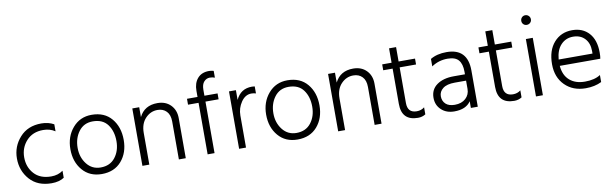

<svg xmlns="http://www.w3.org/2000/svg" viewBox="-46 -1185 5337 1670"><g transform="rotate(-10 2622.5 -350.0)"><path d="M417 -17Q374 12 306 12Q183 12 114 -65.5Q45 -143 45 -252Q45 -358 115.5 -437Q186 -516 306 -516Q368 -516 417 -489V-427Q372 -457 312 -457Q219 -457 164 -396.5Q109 -336 109 -251Q109 -165 162 -106Q215 -47 313 -47Q374 -47 417 -79Z M988 -251Q988 -138 924.5 -64.5Q861 9 750 9Q643 9 580 -65Q517 -139 517 -251Q517 -362 582 -438Q647 -514 750 -514Q863 -514 925.5 -439.5Q988 -365 988 -251ZM581 -251Q581 -168 627.5 -108.5Q674 -49 750 -49Q833 -49 878.5 -107.5Q924 -166 924 -251Q924 -339 881 -397.5Q838 -456 750 -456Q671 -456 626 -396Q581 -336 581 -251Z M1492 0H1431V-335Q1431 -394 1401 -425Q1371 -456 1322 -456Q1260 -456 1215 -408.5Q1170 -361 1170 -280V0H1109V-507H1170V-420Q1217 -515 1331 -515Q1404 -515 1448 -470Q1492 -425 1492 -354Z M1862 -455H1746V0H1685V-455H1592V-507H1685V-561Q1685 -630 1721 -671Q1757 -712 1822 -712Q1841 -712 1863 -706V-646Q1842 -654 1819 -654Q1789 -654 1767.5 -630.5Q1746 -607 1746 -560V-507H1862Z M2024 0H1963V-507H2024V-421Q2066 -513 2166 -513Q2173 -513 2191 -511V-449Q2171 -455 2151 -455Q2097 -455 2060.5 -401.5Q2024 -348 2024 -283Z M2717 -251Q2717 -138 2653.5 -64.5Q2590 9 2479 9Q2372 9 2309 -65Q2246 -139 2246 -251Q2246 -362 2311 -438Q2376 -514 2479 -514Q2592 -514 2654.5 -439.5Q2717 -365 2717 -251ZM2310 -251Q2310 -168 2356.5 -108.5Q2403 -49 2479 -49Q2562 -49 2607.5 -107.5Q2653 -166 2653 -251Q2653 -339 2610 -397.5Q2567 -456 2479 -456Q2400 -456 2355 -396Q2310 -336 2310 -251Z M3221 0H3160V-335Q3160 -394 3130 -425Q3100 -456 3051 -456Q2989 -456 2944 -408.5Q2899 -361 2899 -280V0H2838V-507H2899V-420Q2946 -515 3060 -515Q3133 -515 3177 -470Q3221 -425 3221 -354Z M3610 -14Q3581 5 3543 5Q3399 5 3399 -143V-455H3316V-507H3399V-634H3461V-507H3606V-455H3461V-140Q3461 -53 3542 -53Q3582 -53 3610 -76Z M3878 -51Q3938 -51 3974 -84Q4010 -117 4010 -168V-241H3911Q3840 -241 3805 -213.5Q3770 -186 3770 -145Q3770 -103 3797.5 -77Q3825 -51 3878 -51ZM4010 -59Q3968 5 3864 5Q3794 5 3749.5 -36.5Q3705 -78 3705 -143Q3705 -216 3761.5 -256.5Q3818 -297 3911 -297H4010V-320Q4010 -388 3981 -422.5Q3952 -457 3884 -457Q3805 -457 3742 -414V-480Q3800 -515 3885 -515Q4071 -515 4071 -320V0H4010Z M4460 -14Q4431 5 4393 5Q4249 5 4249 -143V-455H4166V-507H4249V-634H4311V-507H4456V-455H4311V-140Q4311 -53 4392 -53Q4432 -53 4460 -76Z M4646 0H4585V-507H4646ZM4645.5 -699.5Q4658 -687 4658 -669Q4658 -651 4645.5 -639Q4633 -627 4615 -627Q4597 -627 4585 -639Q4573 -651 4573 -669Q4573 -687 4585 -699.5Q4597 -712 4615 -712Q4633 -712 4645.5 -699.5Z M5165 -25Q5105 5 5025 5Q4912 5 4841.5 -65.5Q4771 -136 4771 -251Q4771 -373 4833 -443Q4895 -513 4994 -513Q5087 -513 5142 -452Q5197 -391 5197 -280Q5197 -246 5193 -226H4835Q4842 -142 4893 -97.5Q4944 -53 5028 -53Q5114 -53 5165 -87ZM4992 -456Q4928 -456 4885 -411Q4842 -366 4835 -282H5134V-305Q5134 -374 5095.5 -415Q5057 -456 4992 -456Z"/></g></svg>

Font: Hind Madurai Light
Style: Regular
Weight: 300
Designer: Jyotish Sonowal
Foundry: Indian Type Foundry
Version: Version 1.001;PS 1.0;hotconv 1.0.86;makeotf.lib2.5.63406; tt